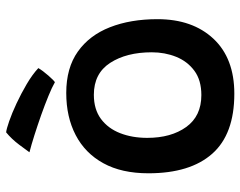

<svg xmlns="http://www.w3.org/2000/svg" viewBox="-99 -671 784 626"><g transform="rotate(-90 293.0 -358.0)"><path d="M300.5 14Q168.5 14 104.8 -58Q41 -130 41 -266Q41 -353.5 73.8 -413Q106.5 -472.5 165.5 -503.2Q224.5 -534 303 -534Q384.5 -534 437.8 -496.2Q491 -458.5 517.2 -391.5Q543.5 -324.5 543.5 -236.5Q543.5 -122.5 479.8 -54.2Q416 14 300.5 14ZM296 -93.5Q344.5 -93.5 375.2 -116.2Q406 -139 420.8 -175.8Q435.5 -212.5 435.5 -255Q435.5 -337.5 401 -390.8Q366.5 -444 297 -444Q249.5 -444 218.2 -420.8Q187 -397.5 171.8 -358.2Q156.5 -319 156.5 -270Q156.5 -192 192 -142.8Q227.5 -93.5 296 -93.5ZM174.5 -730Q185 -729 211 -720Q237 -711 269 -696Q301 -681 332 -662.8Q363 -644.5 384 -625Q375.5 -610.5 359.5 -592.2Q343.5 -574 338 -571Q321.5 -580.5 292.8 -592.2Q264 -604 230.8 -615.8Q197.5 -627.5 165.2 -637.8Q133 -648 109.5 -654Q115.5 -662.5 134.2 -687.5Q153 -712.5 174.5 -730Z"/></g></svg>

Font: Grandstander Medium
Style: Regular
Weight: 500
Designer: Tyler Finck
Foundry: Etcetera Type Co
Version: Version 1.200; ttfautohint (v1.8.3)